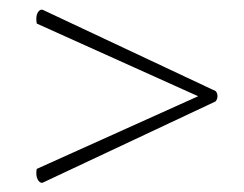

<svg xmlns="http://www.w3.org/2000/svg" viewBox="-20 -555 518 407"><path d="M71 -168Q66 -166 61.5 -172Q57 -178 57 -188Q57 -194 58 -197L400 -351L58 -505Q57 -509 57 -515Q57 -525 61.5 -530.5Q66 -536 71 -534L437 -362Q441 -358 441 -351Q441 -345 437 -340Z"/></svg>

Font: Arima Madurai Thin
Style: Regular
Weight: 250
Designer: Joana Correia and Natanael Gama
Foundry: NDISCOVER
Version: Version 1.019; ttfautohint (v1.5) -l 7 -r 28 -G 50 -x 13 -D 